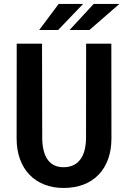

<svg xmlns="http://www.w3.org/2000/svg" viewBox="-20 -929 640 959"><path d="M536.1 -710.9H410.2L409.7 -237.8Q409.2 -203.6 401.9 -176.5Q394.5 -149.4 379.9 -130.9Q366.2 -112.8 345.2 -103.3Q324.2 -93.8 297.4 -93.8Q272 -93.8 252.4 -102.8Q232.9 -111.8 219.7 -129.4Q205.6 -147.9 198.5 -175.3Q191.4 -202.6 190.9 -237.8L189.9 -710.9H63.5L63 -237.8Q63 -180.2 79.8 -134Q96.7 -87.9 127.4 -56.2Q158.2 -24.4 201.2 -7.3Q244.1 9.8 297.4 9.8Q353.5 9.8 397.7 -7.3Q441.9 -24.4 472.7 -56.6Q503.4 -88.4 520 -134.3Q536.6 -180.2 536.6 -237.8ZM447.8 -909.2 327.6 -779.3H426.8L576.2 -909.2ZM272.9 -909.2 175.8 -779.3H270.5L395 -909.2Z"/></svg>

Font: Roboto Mono SemiBold
Style: Regular
Weight: 600
Monospace: yes
Designer: Google
Version: Version 3.000